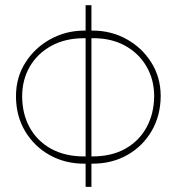

<svg xmlns="http://www.w3.org/2000/svg" viewBox="-20 -732 691 752"><path d="M340.9 -90.9H338.1V0H315.3V-90.9H311.1Q235.4 -90.6 174.5 -124.6Q113.6 -158.7 78.1 -218.6Q42.6 -278.4 42.6 -355.1Q42.6 -428.6 79.4 -486.7Q116.1 -544.7 177 -578.3Q237.9 -611.9 309.7 -612.2H315.3V-711.6H338.1V-612.2H343.8Q415.5 -611.9 475.7 -578.7Q535.9 -545.5 572.4 -487.7Q609 -430 609.4 -356.5Q609 -278.4 573.5 -218.2Q538 -158 477.5 -124.3Q416.9 -90.6 340.9 -90.9ZM311.1 -119.3H315.3V-582.4H309.7Q235.8 -582.4 181.1 -552.4Q126.4 -522.4 96.6 -470.9Q66.8 -419.4 66.8 -355.1Q66.8 -286.6 96.1 -233.1Q125.4 -179.7 180.2 -149.3Q235.1 -119 311.1 -119.3ZM338.1 -582.4V-119.3H339.5Q416.9 -119 471.2 -149.7Q525.6 -180.4 554.5 -234.2Q583.5 -288 583.8 -356.5Q583.5 -420.8 553.6 -471.9Q523.8 -523.1 470.5 -552.7Q417.3 -582.4 345.2 -582.4Z"/></svg>

Font: Inter UI Thin
Style: Regular
Weight: 100
Designer: Rasmus Andersson
Foundry: rsms
Version: 3.2;8d6f07862